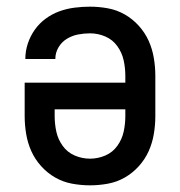

<svg xmlns="http://www.w3.org/2000/svg" viewBox="-20 -548 540 576"><path d="M250 8Q223 8 196 3Q169 -2 145.5 -15.5Q122 -29 103.5 -49.5Q85 -70 74 -94.5Q63 -119 58.5 -146Q54 -173 54 -200V-300H356V-320Q356 -344 351 -367Q346 -390 332 -409.5Q318 -429 296 -438.5Q274 -448 250 -448Q232 -448 214 -444.5Q196 -441 180.5 -431.5Q165 -422 155.5 -406Q146 -390 146 -371H56Q56 -395 63.5 -417.5Q71 -440 84.5 -459Q98 -478 117 -492Q136 -506 158 -514Q180 -522 203.5 -525Q227 -528 250 -528Q277 -528 304 -523Q331 -518 354.5 -504.5Q378 -491 396.5 -470.5Q415 -450 426 -425.5Q437 -401 441.5 -374Q446 -347 446 -320V-200Q446 -173 441.5 -146Q437 -119 426 -94.5Q415 -70 396.5 -49.5Q378 -29 354.5 -15.5Q331 -2 304 3Q277 8 250 8ZM250 -72Q274 -72 296 -81.5Q318 -91 332 -110.5Q346 -130 351 -153Q356 -176 356 -200V-220H144V-200Q144 -176 149 -153Q154 -130 168 -110.5Q182 -91 204 -81.5Q226 -72 250 -72Z"/></svg>

Font: Iosevka Bendy Medium
Style: Regular
Weight: 500
Monospace: yes
Designer: Belleve Invis
Foundry: Belleve Invis
Version: Version 30.1.2